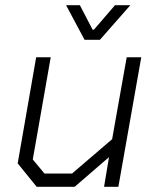

<svg xmlns="http://www.w3.org/2000/svg" viewBox="-20 -718 599 738"><path d="M48 -90 119 -498H175L106 -105L151 -51H257L411 -183L467 -498H523L435 0H380L399 -114L267 0H121ZM234 -698H287L336 -604H341L422 -698H481L364 -565H305Z"/></svg>

Font: Chakra Petch Light
Style: Italic
Weight: 300
Italic angle: -10°
Designer: Katatrad Aksorn Co.,Ltd.
Foundry: Cadson Demak Co.,Ltd.
Version: Version 1.000; ttfautohint (v1.6)